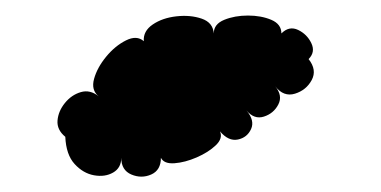

<svg xmlns="http://www.w3.org/2000/svg" viewBox="-20 -803 490 247"><path d="M64 -627Q53 -636 54 -648Q55 -660 63.5 -670.5Q72 -681 84 -684.5Q96 -688 107 -679Q97 -687 101 -701.5Q105 -716 116.5 -730Q128 -744 142 -751Q156 -758 165 -750Q164 -763 176.5 -771.5Q189 -780 207 -782Q225 -784 239.5 -779Q254 -774 255 -760Q255 -772 268.5 -777.5Q282 -783 299 -783Q316 -783 329 -777.5Q342 -772 342 -760Q352 -770 363.5 -764.5Q375 -759 380.5 -747.5Q386 -736 377 -727Q388 -713 381 -700Q374 -687 359.5 -682.5Q345 -678 334 -692Q344 -680 338 -668.5Q332 -657 319.5 -653Q307 -649 297 -661Q308 -648 303 -637Q298 -626 286 -623.5Q274 -621 263 -634Q267 -625 257.5 -616Q248 -607 233 -600.5Q218 -594 204.5 -593Q191 -592 187 -600Q187 -584 174.5 -578.5Q162 -573 149 -578.5Q136 -584 136 -600Q136 -587 125.5 -581Q115 -575 101 -577.5Q87 -580 76 -592Q65 -604 64 -627Z"/></svg>

Font: Rubik Bubbles
Style: Regular
Weight: 400
Designer: Hubert and Fischer, NaN
Foundry: Hubert and Fischer, NaN
Version: Version 2.200